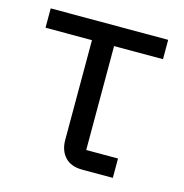

<svg xmlns="http://www.w3.org/2000/svg" viewBox="-83 -593 643 671"><g transform="rotate(15 238.5 -258.0)"><path d="M273 0Q231 0 209.5 -23.5Q188 -47 188 -85V-446H20V-516H445V-446H268V-70H383V0Z"/></g></svg>

Font: Aneliza
Style: Regular
Weight: 400
Designer: Mike Abbink, Paul van der Laan, Pieter van Rosmalen
Foundry: Bold Monday
Version: Version 3.001;September 8, 2019;FontCreator 11.5.0.2425 64-b